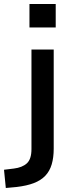

<svg xmlns="http://www.w3.org/2000/svg" viewBox="-78 -745 364 958"><path d="M69 -608V-725H200V-608ZM-49 193 -58 102 -9 96Q33 91 56 70Q79 49 79 -1V-498H190V-3Q190 41 180 75Q170 109 148 132Q126 155 91 168.5Q56 182 5 188Z"/></svg>

Font: Nunito Sans 7pt SemiBold
Style: Regular
Weight: 600
Designer: Vernon Adams
Foundry: Vernon Adams
Version: Version 3.101;gftools[0.9.27]